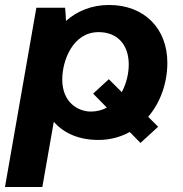

<svg xmlns="http://www.w3.org/2000/svg" viewBox="-34 -551 733 771"><path d="M530 23 601 -42 561 -82C611 -140 638 -219 638 -299C638 -437 545 -531 404 -531C335 -531 276 -507 231 -467C230 -488 229 -509 227 -520H112L-14 200H136L182 -62C222 -16 283 11 361 11C408 11 451 -1 487 -21ZM331 -103C281 -103 216 -138 216 -232C216 -307 258 -422 362 -422C437 -422 483 -372 483 -292C483 -257 474 -216 455 -181L403 -233L340 -175L395 -119C377 -109 355 -103 331 -103Z"/></svg>

Font: Fixel Display 20240404
Style: Bold Italic
Weight: 700
Italic angle: -10°
Designer: AlfaBravo + MacPaw
Foundry: Kyrylo Tkachov, Marchela Mozhyna, Serhii Makarenko, Maria Weinstein, Zakhar Kryvoshyya
Version: Version 1.211;Glyphs 3.2 (3225)